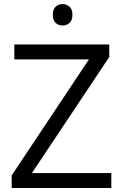

<svg xmlns="http://www.w3.org/2000/svg" viewBox="-20 -935 612 955"><path d="M533.7 0H38.1V-62.5L422.4 -639.6H51.3V-713.9H523.4V-651.4L138.7 -74.2H533.7ZM291.5 -914.6Q311.5 -914.6 325.9 -901.6Q340.3 -888.7 340.3 -861.3Q340.3 -834.5 325.9 -821.3Q311.5 -808.1 291.5 -808.1Q270.5 -808.1 256.6 -821.3Q242.7 -834.5 242.7 -861.3Q242.7 -888.7 256.6 -901.6Q270.5 -914.6 291.5 -914.6Z"/></svg>

Font: Wonky
Style: Regular
Weight: 400
Designer: Monotype Design Team
Foundry: Monotype Imaging Inc.
Version: Version 3.000